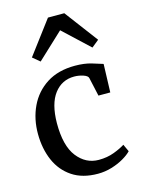

<svg xmlns="http://www.w3.org/2000/svg" viewBox="-128 -926 753 1011"><g transform="rotate(-15 249.0 -421.0)"><path d="M26 -272Q25.5 -354 57.5 -421.8Q89.5 -489.5 152.2 -529.8Q215 -570 306.5 -570Q357.5 -570 396 -558.5Q434.5 -547 455.5 -540L450.5 -386H386L363.5 -487.5Q361 -500 337 -508Q313 -516 288 -516Q220.5 -516 179.2 -461.8Q138 -407.5 137 -302.5Q136.5 -178.5 183.5 -118.5Q230.5 -58.5 301 -58.5Q347 -58.5 384.8 -72.8Q422.5 -87 445.5 -102L464 -62Q447.5 -44.5 418.5 -27.8Q389.5 -11 353 0Q316.5 11 278 11Q194 11 138 -26.5Q82 -64 54.2 -128Q26.5 -192 26 -272ZM235.5 -851.5H324.5L460.5 -670.5L421 -638.5L280 -770.5L138.5 -638L99.5 -670.5Z"/></g></svg>

Font: Merriweather
Style: Regular
Weight: 400
Designer: Eben Sorkin
Foundry: Eben Sorkin
Version: Version 2.100; ttfautohint (v1.7.19-72a1) -l 8 -r 50 -G 200 